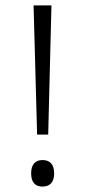

<svg xmlns="http://www.w3.org/2000/svg" viewBox="-20 -677 315 709"><path d="M158 -180 170 -657H104L117 -180ZM95 -37C95 -5 109 12 137 12C165 12 180 -5 180 -37C180 -69 165 -86 137 -86C109 -86 95 -68 95 -37Z"/></svg>

Font: Noto Sans Telugu SemiCondensed Light
Style: Regular
Weight: 300
Width: 4
Designer: Jelle Bosma - Monotype Design Team
Foundry: Monotype Imaging Inc.
Version: Version 2.005